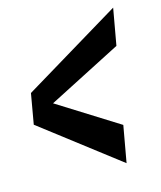

<svg xmlns="http://www.w3.org/2000/svg" viewBox="-82 -549 512 612"><g transform="rotate(-15 174.0 -243.0)"><path d="M261 2 7 -193 24.5 -293 348 -488 326.5 -367.5 84 -243 282.5 -118.5Z"/></g></svg>

Font: Anybody SemiBold
Style: Italic
Weight: 600
Italic angle: -10°
Designer: Tyler Finck
Foundry: Etcetera Type Company
Version: Version 1.010; ttfautohint (v1.8.3) -l 8 -r 50 -G 200 -x 14 